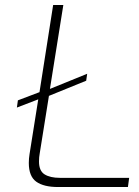

<svg xmlns="http://www.w3.org/2000/svg" viewBox="-20 -753 559 773"><path d="M500 -37 495 0H214Q156 0 126 -21.5Q96 -43 96 -97Q96 -115 99 -133L134 -353L48 -320L52 -349L139 -382L194 -733H235L181 -395L331 -456L327 -428L177 -367L140 -136Q137 -120 137 -103Q137 -65 159.5 -51Q182 -37 221 -37Z"/></svg>

Font: Exo ExtraLight
Style: Italic
Weight: 275
Italic angle: -9°
Designer: Natanael Gama
Foundry: Natanael Gama
Version: Version 1.500; ttfautohint (v1.6)